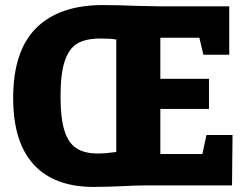

<svg xmlns="http://www.w3.org/2000/svg" viewBox="-20 -732 979 758"><path d="M795 -199H898L896 0H554Q518 0 462 3Q438 4 408.5 5Q379 6 350 6Q194 6 113 -82.5Q32 -171 32 -345Q32 -531 123 -621.5Q214 -712 386 -712Q440 -712 512 -709L610 -707H885V-516H783L767 -583H613V-421H805V-302H613V-124H779ZM366 -126Q397 -126 439 -132V-576Q414 -580 377 -580Q321 -580 287.5 -561.5Q254 -543 236.5 -493.5Q219 -444 219 -351Q219 -265 234.5 -216Q250 -167 282 -146.5Q314 -126 366 -126Z"/></svg>

Font: Bitter Pro ExtraBold
Style: Regular
Weight: 800
Designer: Sol Matas, and Bitter project Authors
Foundry: Sol Matas
Version: Version 1.010